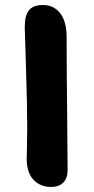

<svg xmlns="http://www.w3.org/2000/svg" viewBox="-20 -720 372 761"><path d="M183.1 21Q139.6 21 112.8 -7.3Q85.9 -35.6 85.9 -89.8Q85.9 -94.7 86.9 -142.8Q87.9 -190.9 87.9 -210Q87.9 -300.8 83 -452.6Q78.1 -604.5 78.1 -612.8Q78.1 -659.2 95.2 -679.7Q112.3 -700.2 149.9 -700.2Q192.9 -700.2 218.5 -667.7Q244.1 -635.3 244.1 -570.8Q244.1 -457.5 246.1 -275.4Q248 -93.3 248 -44.9Q248 -13.7 230.7 3.7Q213.4 21 183.1 21Z"/></svg>

Font: Shantell Sans Bouncy
Style: Bold
Weight: 700
Designer: Stephen Nixon, Anya Danilova, Shantell Martin
Foundry: Arrow Type
Version: Version 1.006;[9816181b4]